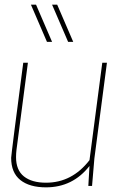

<svg xmlns="http://www.w3.org/2000/svg" viewBox="-20 -800 530 826"><path d="M25 0ZM178 6Q107 6 67.5 -25.5Q28 -57 28 -121Q30 -149 80 -530H100L51 -156Q49 -139 49 -124Q49 -68 83 -41Q117 -14 178 -14Q290 -14 365 -111L420 -530H440L386 -118L376 0H360L365 -86Q293 6 178 6ZM295 -620ZM204 -620H182L113 -780H135ZM295 -620H273L204 -780H226Z"/></svg>

Font: Tanohe Sans Thin
Style: Italic
Weight: 100
Designer: Village Type and Design LLC & Cristiano Sobral
Foundry: Cooper Hewitt Smithsonian Design Museum
Version: Version 1.00;September 29, 2021;FontCreator 13.0.0.2655 64-b